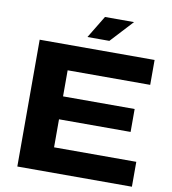

<svg xmlns="http://www.w3.org/2000/svg" viewBox="-97 -1004 972 1087"><g transform="rotate(10 389.0 -460.0)"><path d="M339.8 -791 418 -919.9H585L465.8 -791ZM76.2 0V-729H736.8V-585.9H262.2V-436H673.8V-304.2H262.2V-143.1H734.9V0Z"/></g></svg>

Font: Hubot Sans Expanded
Style: Bold
Weight: 700
Width: 7
Designer: Deni Anggara
Foundry: GitHub
Version: Version 1.001;gftools[0.9.31]